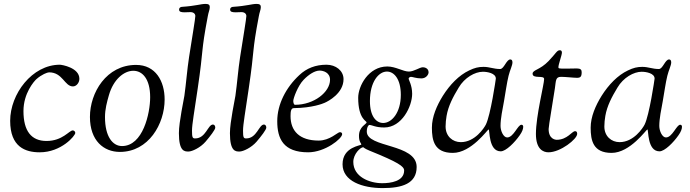

<svg xmlns="http://www.w3.org/2000/svg" viewBox="-20 -767 3527 982"><path d="M32 -149C32 -15 110 12 183 12C294 12 365 -73 365 -87C365 -93 360 -100 352 -100C334 -100 300 -46 218 -46C140 -46 100 -97 100 -199C100 -290 154 -351 166 -362C193 -386 222 -397 231 -397C301 -397 310 -325 353 -325C371 -325 386 -344 386 -364C386 -421 296 -436 286 -436C144 -436 32 -286 32 -149Z M440 -169C440 -47 511 10 593 10C740 10 822 -133 822 -258C822 -352 776 -435 676 -435C524 -435 440 -293 440 -169ZM517 -168C517 -209 527 -245 537 -280C560 -361 614 -405 662 -405C708 -405 748 -364 748 -270C748 -187 711 -20 604 -20C557 -20 517 -67 517 -168Z M895 -86C895 8 924 8 944 8C963 8 1005 -12 1031 -42C1055 -70 1081 -104 1081 -114C1081 -124 1076 -130 1069 -130C1043 -130 1033 -59 978 -59C965 -59 962 -64 962 -98C962 -132 974 -195 991 -313C1023 -528 1006 -491 1043 -685C1046 -704 1053 -717 1053 -731C1053 -741 1048 -747 1032 -747C1006 -747 984 -737 911 -732C898 -731 896 -723 896 -718C896 -707 905 -704 925 -704C937 -704 939 -705 954 -705C969 -705 979 -697 979 -685C979 -673 964 -583 947 -475C937 -411 932 -340 923 -277C921 -261 895 -143 895 -86Z M1156 -86C1156 8 1185 8 1205 8C1224 8 1266 -12 1292 -42C1316 -70 1342 -104 1342 -114C1342 -124 1337 -130 1330 -130C1304 -130 1294 -59 1239 -59C1226 -59 1223 -64 1223 -98C1223 -132 1235 -195 1252 -313C1284 -528 1267 -491 1304 -685C1307 -704 1314 -717 1314 -731C1314 -741 1309 -747 1293 -747C1267 -747 1245 -737 1172 -732C1159 -731 1157 -723 1157 -718C1157 -707 1166 -704 1186 -704C1198 -704 1200 -705 1215 -705C1230 -705 1240 -697 1240 -685C1240 -673 1225 -583 1208 -475C1198 -411 1193 -340 1184 -277C1182 -261 1156 -143 1156 -86Z M1398 -147C1398 -58 1429 12 1556 12C1643 12 1730 -58 1730 -81C1730 -87 1726 -91 1718 -91C1707 -91 1667 -48 1610 -48C1511 -48 1466 -98 1466 -173C1466 -199 1469 -214 1483 -214C1577 -215 1631 -237 1640 -241C1659 -249 1737 -290 1737 -362C1737 -406 1697 -436 1650 -436C1594 -436 1548 -418 1511 -383C1442 -319 1398 -233 1398 -147ZM1480 -251C1480 -264 1503 -328 1533 -359C1559 -386 1590 -406 1615 -406C1632 -406 1668 -397 1668 -359C1668 -296 1586 -231 1489 -231C1482 -231 1480 -244 1480 -251Z M1732 73C1732 160 1834 195 1937 195C2037 195 2111 172 2111 87C2111 -34 1856 -10 1856 -94C1856 -120 1867 -128 1868 -128C1884 -128 1899 -115 1945 -115C2036 -115 2088 -224 2088 -287C2088 -331 2070 -358 2070 -365C2070 -369 2076 -374 2082 -374C2090 -374 2109 -366 2135 -366C2160 -366 2172 -386 2172 -397C2172 -418 2152 -423 2143 -423C2126 -423 2098 -401 2071 -401C2042 -401 2003 -427 1961 -427C1865 -427 1812 -327 1812 -267C1812 -158 1855 -149 1855 -141C1855 -132 1816 -120 1816 -72C1816 -40 1828 -34 1828 -28C1828 -22 1732 -17 1732 73ZM1787 61C1787 21 1823 -14 1838 -14C1838 -14 1846 -6 1871 4C2017 63 2047 84 2047 105C2047 161 1977 170 1935 170C1869 170 1787 137 1787 61ZM1872 -250C1872 -349 1917 -401 1959 -401C1996 -401 2030 -362 2030 -282C2030 -190 1983 -138 1940 -138C1904 -138 1872 -172 1872 -250Z M2189 -114C2189 -49 2201 15 2296 15C2391 15 2474 -105 2479 -105C2486 -105 2477 7 2541 7C2568 7 2613 -39 2638 -75C2651 -93 2656 -108 2656 -118C2656 -122 2655 -129 2647 -129C2628 -129 2607 -64 2574 -64C2555 -64 2540 -97 2540 -123C2540 -161 2550 -207 2558 -251C2566 -296 2572 -342 2581 -379C2588 -408 2601 -432 2601 -448C2601 -459 2596 -463 2590 -463C2570 -463 2558 -414 2538 -414C2505 -414 2484 -425 2453 -425C2427 -425 2407 -420 2380 -407C2327 -382 2281 -334 2245 -277C2214 -227 2189 -170 2189 -114ZM2259 -120C2259 -138 2261 -156 2264 -174C2273 -226 2297 -271 2326 -319C2356 -370 2409 -400 2450 -400C2471 -400 2516 -393 2516 -365C2516 -362 2489 -178 2465 -130C2456 -112 2409 -40 2337 -40C2295 -40 2259 -70 2259 -120Z M2704 -390C2704 -362 2763 -384 2763 -363C2763 -336 2721 -174 2721 -82C2721 -4 2758 12 2785 12C2847 12 2932 -56 2932 -82C2932 -96 2924 -96 2921 -96C2905 -96 2882 -52 2827 -52C2823 -52 2786 -54 2786 -107C2786 -123 2809 -253 2818 -315C2824 -356 2821 -374 2850 -374C2872 -374 2915 -369 2931 -369C2949 -369 2955 -375 2955 -398C2955 -410 2950 -417 2929 -417C2918 -417 2910 -416 2871 -416C2838 -416 2836 -417 2836 -423C2836 -438 2854 -485 2854 -498C2854 -507 2849 -510 2844 -510C2828 -510 2826 -497 2786 -455C2742 -409 2704 -410 2704 -390Z M3001 -114C3001 -49 3013 15 3108 15C3203 15 3286 -105 3291 -105C3298 -105 3289 7 3353 7C3380 7 3425 -39 3450 -75C3463 -93 3468 -108 3468 -118C3468 -122 3467 -129 3459 -129C3440 -129 3419 -64 3386 -64C3367 -64 3352 -97 3352 -123C3352 -161 3362 -207 3370 -251C3378 -296 3384 -342 3393 -379C3400 -408 3413 -432 3413 -448C3413 -459 3408 -463 3402 -463C3382 -463 3370 -414 3350 -414C3317 -414 3296 -425 3265 -425C3239 -425 3219 -420 3192 -407C3139 -382 3093 -334 3057 -277C3026 -227 3001 -170 3001 -114ZM3071 -120C3071 -138 3073 -156 3076 -174C3085 -226 3109 -271 3138 -319C3168 -370 3221 -400 3262 -400C3283 -400 3328 -393 3328 -365C3328 -362 3301 -178 3277 -130C3268 -112 3221 -40 3149 -40C3107 -40 3071 -70 3071 -120Z"/></svg>

Font: OFL Sorts Mill Goudy
Style: Italic
Weight: 500
Italic angle: -6°
Version: Version 003.000